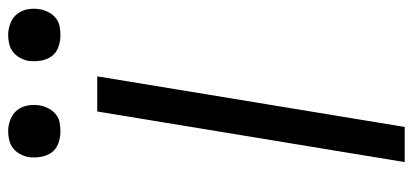

<svg xmlns="http://www.w3.org/2000/svg" viewBox="-284 -704 988 459"><g transform="rotate(-90 209.5 -474.0)"><path d="M52 0 173 -735H257L136 0ZM355 -823Q341 -823 327 -828Q313 -833 305 -844Q297 -855 294.5 -870Q292 -885 294 -900Q296 -910 301.5 -920Q307 -930 315.5 -936.5Q324 -943 334.5 -945.5Q345 -948 356 -948Q370 -948 384 -942.5Q398 -937 406.5 -926Q415 -915 417.5 -900Q420 -885 417 -870Q415 -860 409.5 -850Q404 -840 395.5 -833.5Q387 -827 376.5 -825Q366 -823 355 -823ZM125 -823Q111 -823 97 -828Q83 -833 75 -844Q67 -855 64.5 -870Q62 -885 64 -900Q66 -910 71.5 -920Q77 -930 85.5 -936.5Q94 -943 104.5 -945.5Q115 -948 126 -948Q140 -948 154 -942.5Q168 -937 176.5 -926Q185 -915 187.5 -900Q190 -885 187 -870Q185 -860 179.5 -850Q174 -840 165.5 -833.5Q157 -827 146.5 -825Q136 -823 125 -823Z"/></g></svg>

Font: Iosevka Aile Oblique
Style: Regular
Weight: 400
Italic angle: -9°
Designer: Belleve Invis
Foundry: Belleve Invis
Version: Version 31.1.0; ttfautohint (v1.8.4)